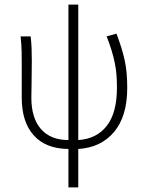

<svg xmlns="http://www.w3.org/2000/svg" viewBox="-20 -639 640 839"><path d="M279 180V12Q180 11 127.5 -47.5Q75 -106 75 -212V-358Q75 -387 74.5 -415Q74 -443 70 -480H114Q117 -454 118 -428.5Q119 -403 119 -372Q119 -349 118.5 -325Q118 -301 118 -279.5Q118 -258 117.5 -240Q117 -222 117 -212Q117 -123 159 -75Q201 -27 279 -27V-619H322V-27Q402 -32 446.5 -89Q491 -146 491 -255Q491 -285 489 -311.5Q487 -338 481.5 -364.5Q476 -391 467.5 -419Q459 -447 446 -480L489 -492Q501 -460 510 -431.5Q519 -403 525 -375Q531 -347 533.5 -317.5Q536 -288 536 -255Q536 -131 478.5 -62.5Q421 6 322 12V180Z"/></svg>

Font: Source Code Pro Light
Style: Regular
Weight: 300
Monospace: yes
Designer: Paul D. Hunt, Teo Tuominen
Foundry: Adobe Systems Incorporated
Version: Version 2.030;PS 1.000;hotconv 16.6.51;makeotf.lib2.5.65220